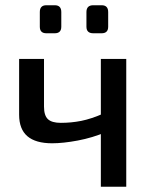

<svg xmlns="http://www.w3.org/2000/svg" viewBox="-20 -713 579 733"><path d="M148 -488V-306Q148 -272 163 -258Q178 -244 212 -244Q252 -244 290 -251.5Q328 -259 376 -280L385 -209Q333 -187 277 -176.5Q221 -166 179 -166Q116 -166 84.5 -193Q53 -220 53 -275V-488ZM462 -488V0H365V-488ZM368 -693Q393 -693 393 -667V-611Q393 -586 368 -586H336Q310 -586 310 -611V-667Q310 -693 336 -693ZM189 -693Q214 -693 214 -667V-611Q214 -586 189 -586H157Q132 -586 132 -611V-667Q132 -693 157 -693Z"/></svg>

Font: Exo 2 Medium
Style: Regular
Weight: 500
Designer: Natanael Gama
Foundry: Natanael Gama
Version: Version 2.010